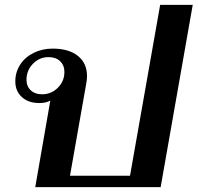

<svg xmlns="http://www.w3.org/2000/svg" viewBox="-20 -770 813 790"><path d="M187 -356Q169 -346 142 -346Q97 -346 70 -370.5Q43 -395 43 -435Q43 -473 63 -504Q83 -535 118.5 -552.5Q154 -570 197 -570Q263 -570 300.5 -540Q338 -510 338 -457Q338 -442 335 -427L268 -47H515L639 -750H773L641 0H125ZM245 -474Q245 -501 227.5 -518Q210 -535 180 -535Q142 -535 115.5 -507.5Q89 -480 89 -442Q89 -415 106.5 -398.5Q124 -382 153 -382Q191 -382 218 -409Q245 -436 245 -474Z"/></svg>

Font: Fahkwang SemiBold
Style: Italic
Weight: 600
Italic angle: -10°
Version: Version 1.000; ttfautohint (v1.6)